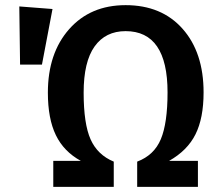

<svg xmlns="http://www.w3.org/2000/svg" viewBox="-20 -726 854 746"><path d="M468 -706Q608 -706 689.5 -614Q771 -522 771 -367Q771 -267 739.5 -204Q708 -141 637 -101H749V0H513V-98Q579 -123 605 -185.5Q631 -248 631 -367Q631 -605 468 -605Q390 -605 347.5 -545.5Q305 -486 305 -366Q305 -245 332 -184.5Q359 -124 422 -98V0H187V-101H294Q228 -137 197 -201Q166 -265 166 -366Q166 -519 248.5 -612.5Q331 -706 468 -706ZM55 -701 184 -691 143 -475H58Z"/></svg>

Font: FiraGO Medium
Style: Regular
Weight: 500
Designer: bBox Type
Foundry: bBox Type GmbH
Version: Version 1.001;PS 001.001;hotconv 1.0.88;makeotf.lib2.5.64775